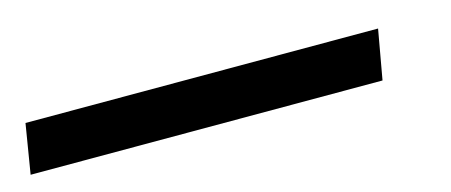

<svg xmlns="http://www.w3.org/2000/svg" viewBox="-98 14 641 273"><g transform="rotate(-15 222.5 150.5)"><path d="M-62 114H457L444 187H-74Z"/></g></svg>

Font: KoHo SemiBold
Style: Italic
Weight: 600
Italic angle: -10°
Version: Version 1.000; ttfautohint (v1.6)